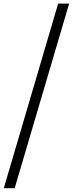

<svg xmlns="http://www.w3.org/2000/svg" viewBox="-68 -760 394 1040"><path d="M-47.5 259.5 247 -740.5H306.5L11.5 259.5Z"/></svg>

Font: Newsreader 16pt 16pt Medium
Style: Italic
Weight: 500
Italic angle: -17°
Version: Version 1.003